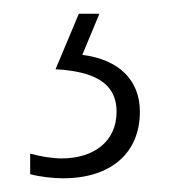

<svg xmlns="http://www.w3.org/2000/svg" viewBox="-20 -20 260 280"><path d="M184 143C184 98 155 67 100 60L125 0H95L61 81C114 84 150 99 150 143C150 187 116 211 70 211C56 211 38 208 24 204V234C39 238 58 240 72 240C142 240 184 203 184 143Z"/></svg>

Font: Noto Sans Armenian ExtraCondensed ExtraLight
Style: Regular
Weight: 200
Width: 2
Designer: Monotype Design Team
Foundry: Monotype Imaging Inc.
Version: Version 2.008